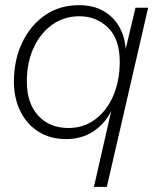

<svg xmlns="http://www.w3.org/2000/svg" viewBox="-20 -530 606 744"><path d="M344 194 411 -100Q387 -51 342 -21Q297 9 236 9Q175 9 129.5 -19.5Q84 -48 59 -98.5Q34 -149 34 -214Q34 -298 66 -365Q98 -432 154.5 -471Q211 -510 286 -510Q342 -510 381.5 -487Q421 -464 442.5 -425.5Q464 -387 467 -340L505 -500H554L394 194ZM245 -34Q304 -34 349 -67.5Q394 -101 419 -159Q444 -217 444 -291Q444 -379 398.5 -423Q353 -467 288 -467Q228 -467 182 -434Q136 -401 110 -344Q84 -287 84 -214Q84 -130 128 -82Q172 -34 245 -34Z"/></svg>

Font: Prodigy Sans Light
Style: Italic
Weight: 300
Italic angle: -13°
Designer: Wei Huang
Foundry: Wei Huang
Version: Version 1.003; ttfautohint (v1.8.3)